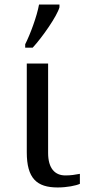

<svg xmlns="http://www.w3.org/2000/svg" viewBox="-20 -816 374 846"><path d="M91 -606H124C166 -651 232 -746 242 -784V-796H152C143 -745 113 -664 91 -621ZM234 10C275 10 315 2 332 -6V-50C311 -46 292 -43 268 -43C222 -43 192 -74 192 -142V-536H98V-145C98 -30 142 10 234 10Z"/></svg>

Font: Noto Serif Thai
Style: Regular
Weight: 400
Designer: Monotype Design Team
Foundry: Monotype Imaging Inc.
Version: Version 1.901